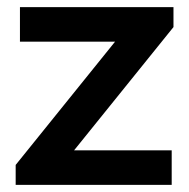

<svg xmlns="http://www.w3.org/2000/svg" viewBox="-20 -519 531 539"><path d="M24 -56 303 -402H36V-499H467V-443L188 -97H462V0H24Z"/></svg>

Font: Bai Jamjuree SemiBold
Style: Regular
Weight: 600
Version: Version 1.000; ttfautohint (v1.6)